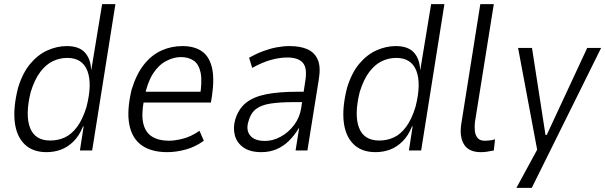

<svg xmlns="http://www.w3.org/2000/svg" viewBox="-20 -725 2916 925"><path d="M204 8Q137 8 98 -30.5Q59 -69 51 -138Q43 -207 67 -302Q89 -374 126 -418Q163 -462 209 -482.5Q255 -503 302 -503Q361 -503 389 -472Q417 -441 419 -389H420L472 -705H536L424 0H365L383 -116H380Q362 -71 334 -43.5Q306 -16 273.5 -4Q241 8 204 8ZM222 -48Q260 -48 292.5 -63Q325 -78 352 -114.5Q379 -151 397 -211Q425 -321 401 -383.5Q377 -446 304 -446Q268 -446 235 -430.5Q202 -415 174.5 -379Q147 -343 128 -282Q101 -172 124.5 -110Q148 -48 222 -48Z M786 8Q709 8 662.5 -25Q616 -58 603 -125Q590 -192 614 -293Q637 -368 673.5 -414Q710 -460 757.5 -481.5Q805 -503 859 -503Q915 -503 951 -479Q987 -455 1000.5 -402Q1014 -349 1001 -261L996 -231H655L664 -283H965L943 -260Q955 -334 946.5 -375Q938 -416 913 -433Q888 -450 851 -450Q817 -450 780.5 -431Q744 -412 717 -370Q690 -328 676 -258L673 -240Q660 -170 671 -127.5Q682 -85 714 -66Q746 -47 794 -47Q823 -47 862 -57Q901 -67 941 -95L962 -47Q921 -17 874.5 -4.5Q828 8 786 8Z M1239 8Q1185 8 1153 -14.5Q1121 -37 1111.5 -73Q1102 -109 1113 -148Q1129 -201 1165.5 -230Q1202 -259 1263 -271Q1324 -283 1413 -283H1455L1448 -233H1396Q1328 -233 1283 -226Q1238 -219 1212.5 -199Q1187 -179 1177 -140Q1164 -99 1185 -72.5Q1206 -46 1257 -46Q1295 -46 1332.5 -66.5Q1370 -87 1397 -123Q1424 -159 1431 -204L1451 -336Q1461 -398 1438.5 -423Q1416 -448 1364 -448Q1329 -448 1287.5 -437Q1246 -426 1195 -398L1180 -447Q1214 -466 1247.5 -478.5Q1281 -491 1313 -497Q1345 -503 1375 -503Q1426 -503 1460.5 -488Q1495 -473 1510.5 -438.5Q1526 -404 1516 -343L1461 0H1404L1421 -107H1419Q1399 -73 1372 -46.5Q1345 -20 1312 -6Q1279 8 1239 8Z M1789 8Q1722 8 1683 -30.5Q1644 -69 1636 -138Q1628 -207 1652 -302Q1674 -374 1711 -418Q1748 -462 1794 -482.5Q1840 -503 1887 -503Q1946 -503 1974 -472Q2002 -441 2004 -389H2005L2057 -705H2121L2009 0H1950L1968 -116H1965Q1947 -71 1919 -43.5Q1891 -16 1858.5 -4Q1826 8 1789 8ZM1807 -48Q1845 -48 1877.5 -63Q1910 -78 1937 -114.5Q1964 -151 1982 -211Q2010 -321 1986 -383.5Q1962 -446 1889 -446Q1853 -446 1820 -430.5Q1787 -415 1759.5 -379Q1732 -343 1713 -282Q1686 -172 1709.5 -110Q1733 -48 1807 -48Z M2296 8Q2239 8 2216 -28.5Q2193 -65 2202 -126L2294 -705H2359L2268 -136Q2266 -117 2267.5 -96.5Q2269 -76 2280 -61.5Q2291 -47 2315 -47Q2328 -47 2343 -49Q2358 -51 2365 -54L2359 0Q2338 4 2325 6Q2312 8 2296 8Z M2468 180 2575 -17 2574 29 2476 -494H2543L2608 -75H2614L2809 -494H2876L2542 180Z"/></svg>

Font: Nunito Sans 7pt Condensed Light
Style: Italic
Weight: 300
Width: 3
Italic angle: -9°
Designer: Vernon Adams
Foundry: Vernon Adams
Version: Version 3.101;gftools[0.9.27]